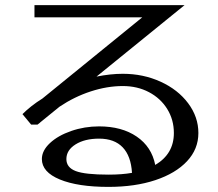

<svg xmlns="http://www.w3.org/2000/svg" viewBox="-20 -692 853 752"><path d="M405 -8Q313 -8 276.5 -22Q240 -36 240 -69Q240 -104 276 -126.5Q312 -149 368 -149Q428 -149 460.5 -115Q493 -81 497 -15Q458 -8 405 -8ZM405 40Q509 40 588.5 13.5Q668 -13 712.5 -60.5Q757 -108 757 -171Q757 -234 717 -287.5Q677 -341 609 -372Q541 -403 461 -403Q413 -403 358 -392L703 -672H115V-624H537L146 -306Q101 -278 68 -245L102 -204H127L136 -211L138 -213L213 -274Q271 -313 335.5 -334Q400 -355 461 -355Q518 -355 563.5 -331Q609 -307 635 -265Q661 -223 661 -171Q661 -89 588 -46Q574 -117 515.5 -157Q457 -197 368 -197Q311 -197 259 -179Q207 -161 175.5 -131.5Q144 -102 144 -69Q144 -18 214.5 11Q285 40 405 40Z"/></svg>

Font: LXGW Marker Gothic
Style: Regular
Weight: 400
Version: Version 1.001